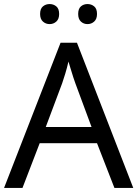

<svg xmlns="http://www.w3.org/2000/svg" viewBox="-20 -928 679 948"><path d="M545 0 459 -221H176L91 0H0L279 -717H360L638 0ZM352 -517Q349 -525 342 -546Q335 -567 328.5 -589.5Q322 -612 318 -624Q311 -593 302 -563.5Q293 -534 287 -517L206 -301H432ZM178 -859Q178 -885 192 -896.5Q206 -908 225 -908Q244 -908 258 -896.5Q272 -885 272 -859Q272 -834 258 -821.5Q244 -809 225 -809Q206 -809 192 -821.5Q178 -834 178 -859ZM366 -859Q366 -885 379.5 -896.5Q393 -908 412 -908Q431 -908 445 -896.5Q459 -885 459 -859Q459 -834 445 -821.5Q431 -809 412 -809Q393 -809 379.5 -821.5Q366 -834 366 -859Z"/></svg>

Font: Noto Sans Gothic
Style: Regular
Weight: 400
Designer: Monotype Design Team
Foundry: Monotype Imaging Inc.
Version: Version 2.001; ttfautohint (v1.8.4.7-5d5b)